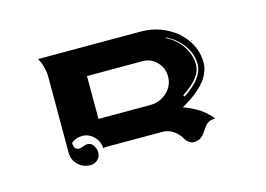

<svg xmlns="http://www.w3.org/2000/svg" viewBox="-58 -571 761 549"><g transform="rotate(-15 322.5 -296.5)"><path d="M87.4 -468.8H390.6Q432.4 -468.8 467.3 -450.7Q502.2 -432.6 522.1 -402.3Q542 -372.1 542 -336.9Q542 -325.2 538.1 -313.6Q534.2 -302 528.4 -292.8Q522.7 -283.7 513.7 -274.4Q504.6 -265.1 497.2 -258.9Q489.7 -252.7 479.6 -245.8Q469.5 -239 464.1 -235.8Q458.7 -232.7 451.4 -228.5Q458.7 -226.1 466.8 -222.5Q474.9 -219 487.2 -212.4Q499.5 -205.8 511.6 -195.7Q523.7 -185.5 532.5 -173.8Q523.4 -173.8 516.7 -171.1Q510 -168.5 505.7 -164.1Q501.5 -159.7 497.9 -154.3Q494.4 -148.9 490.7 -143.7Q487.1 -138.4 482.8 -134Q478.5 -129.6 471.8 -126.8Q465.1 -124 456.1 -124Q450.2 -124 443 -128.8Q435.8 -133.5 432.1 -140.4Q422.9 -156.7 408.4 -166.3Q394 -175.8 376 -175.8H210Q203.9 -175.8 201.2 -173.8Q201.2 -194.3 186.5 -209.1Q171.9 -223.9 151.4 -223.9Q133.3 -223.9 119.4 -212.2Q119.4 -191.4 134.5 -191.2Q139.6 -191.2 147.3 -194.2Q155 -197.3 160.2 -197.3Q171.6 -197.3 178.1 -187.3Q184.6 -177.2 184.6 -166.3Q184.6 -154.1 175.7 -145.5Q166.7 -137 154.3 -137Q132.8 -137 117.7 -151.6Q102.5 -166.3 102.5 -187.5V-410.2Q102.5 -441.9 87.4 -468.8ZM210 -258.8H363.3Q391.6 -258.8 412.6 -277.8Q433.6 -296.9 433.6 -325.2Q433.6 -350.1 416.3 -367.9Q398.9 -385.7 374 -385.7H210ZM455.6 -432.4Q485.1 -417.5 502.3 -391.7Q519.5 -366 519.5 -336.9Q519.5 -316.4 504.3 -297.7Q489 -279.1 461.4 -261.2L464.4 -256.8Q524.4 -295.9 524.4 -336.9Q524.4 -366.7 506 -392.7Q487.5 -418.7 456.5 -434.1Z"/></g></svg>

Font: AgreloyInT3
Style: Medium
Weight: 400
Designer: gluk
Foundry: gluk
Version: Version 0.27